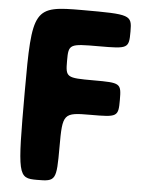

<svg xmlns="http://www.w3.org/2000/svg" viewBox="-57 -870 680 915"><g transform="rotate(5 283.5 -412.5)"><path d="M299 -825C67 -825 60 -813 60 -413C60 -12 63 0 154 0C245 0 248 -5 248 -166C248 -326 252 -331 382 -331C511 -331 515 -333 515 -414C515 -494 511 -496 382 -496C252 -496 248 -498 248 -578C248 -658 252 -660 393 -660C533 -660 537 -662 537 -743C537 -823 530 -825 299 -825Z"/></g></svg>

Font: Hussar Print
Style: Bold
Weight: 700
Foundry: Cannot Into Space Fonts
Version: Version 2.00